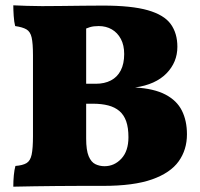

<svg xmlns="http://www.w3.org/2000/svg" viewBox="-20 -699 753 722"><path d="M30 -679Q49 -678 81 -677Q113 -676 138 -676Q165 -676 207.5 -676.5Q250 -677 294 -677.5Q338 -678 367 -678Q475 -678 536 -660.5Q597 -643 622 -608.5Q647 -574 647 -523Q647 -465 606 -423Q565 -381 488 -370Q559 -366 602 -343.5Q645 -321 664 -283Q683 -245 683 -194Q683 -136 652 -92.5Q621 -49 552 -24.5Q483 0 367 0Q323 0 279 0Q235 0 192.5 0.5Q150 1 109.5 1.5Q69 2 30 3Q30 -19 32 -40Q34 -61 38 -75Q65 -77 79.5 -85.5Q94 -94 99 -117.5Q104 -141 104 -187V-491Q104 -536 99 -558Q94 -580 79.5 -588.5Q65 -597 37 -601Q33 -616 31.5 -639.5Q30 -663 30 -679ZM304 -638V-178Q304 -134 313.5 -111.5Q323 -89 339 -81.5Q355 -74 373 -74Q410 -74 436.5 -102.5Q463 -131 463 -183Q463 -219 454.5 -243Q446 -267 429 -281.5Q412 -296 387 -302.5Q362 -309 329 -309H264V-384H340Q373 -384 397 -396.5Q421 -409 434 -434Q447 -459 447 -496Q447 -529 434.5 -552.5Q422 -576 400.5 -588.5Q379 -601 351 -601Q332 -601 318.5 -597Q305 -593 290 -585Z"/></svg>

Font: Vollkorn Black
Style: Regular
Weight: 900
Designer: Friedrich Althausen
Foundry: Friedrich Althausen
Version: Version 5.000